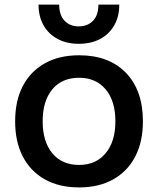

<svg xmlns="http://www.w3.org/2000/svg" viewBox="-20 -805 690 837"><path d="M325 12Q238 12 175.5 -23Q113 -58 79.5 -122.5Q46 -187 46 -276Q46 -366 79.5 -430Q113 -494 175.5 -529Q238 -564 325 -564Q455 -564 529 -487.5Q603 -411 603 -276Q603 -187 569.5 -122.5Q536 -58 473.5 -23Q411 12 325 12ZM325 -86Q398 -86 440.5 -137Q483 -188 483 -276Q483 -365 440.5 -415.5Q398 -466 325 -466Q250 -466 208 -415.5Q166 -365 166 -276Q166 -188 208 -137Q250 -86 325 -86ZM323 -614Q271 -614 231.5 -635Q192 -656 170 -694.5Q148 -733 148 -785H238Q238 -739 261.5 -714.5Q285 -690 323 -690Q362 -690 385.5 -714.5Q409 -739 409 -785H500Q500 -733 478 -694.5Q456 -656 416.5 -635Q377 -614 323 -614Z"/></svg>

Font: Azeret Mono Medium
Style: Regular
Weight: 500
Designer: Martin Vácha
Foundry: Displaay
Version: Version 1.002